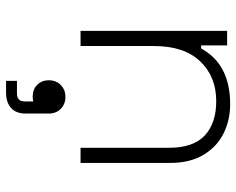

<svg xmlns="http://www.w3.org/2000/svg" viewBox="-93 -441 780 634"><g transform="rotate(90 297.0 -124.0)"><path d="M130 -484V-398H140Q192 -494 324 -494Q377 -494 421 -472Q465 -450 491.5 -405.5Q518 -361 518 -296V0H468V-292Q468 -372 427.5 -410Q387 -448 314 -448Q233 -448 182.5 -395Q132 -342 132 -242V0H82V-484ZM245 105Q245 81 260.5 65.5Q276 50 300 50Q324 50 339.5 65.5Q355 81 355 105V181Q355 213 336.5 229.5Q318 246 286 246H247V210H288Q302 210 308.5 203.5Q315 197 315 184V156Q309 158 298 158Q275 158 260 143Q245 128 245 105Z"/></g></svg>

Font: Space Grotesk Variable
Style: Regular
Weight: 400
Designer: Florian Karsten (Space Grotesk), Colophon Foundry (Space Mono)
Foundry: Florian Karsten
Version: Version 1.106